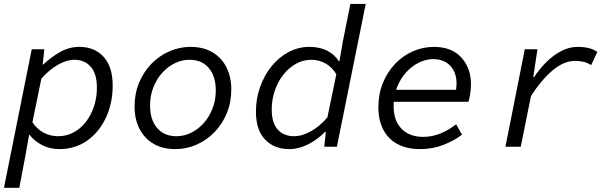

<svg xmlns="http://www.w3.org/2000/svg" viewBox="-25 -732 3045 958"><path d="M-5.2 205.1 133.3 -486.1H196.3L187.8 -410.5H191.4Q229.3 -446.6 274.8 -472.4Q320.2 -498.1 370.9 -498.1Q447.2 -498.1 492.2 -448.2Q537.2 -398.4 537.2 -305.4Q537.2 -217.2 503.6 -145Q470 -72.8 410 -30.4Q350 12 270 12Q224.1 12 185.6 -7.9Q147 -27.7 123.2 -58.4H120L101.6 45.7L71.3 205.1ZM264.6 -52.3Q307 -52.3 342.2 -71.3Q377.4 -90.3 403.4 -123.8Q429.4 -157.2 443.9 -201Q458.5 -244.7 458.5 -294.2Q458.5 -364.8 427.6 -399.3Q396.7 -433.8 345.4 -433.8Q308.1 -433.8 264.4 -408.9Q220.7 -384 181.4 -340.1L136.8 -121.9Q163 -83.9 196.3 -68.1Q229.7 -52.3 264.6 -52.3Z M849.7 12Q786 12 740.6 -14.9Q695.1 -41.7 670.8 -89.7Q646.4 -137.7 646.4 -200.6Q646.4 -264.8 668.9 -319.1Q691.3 -373.3 730.2 -413.4Q769.2 -453.6 819.8 -475.8Q870.4 -498.1 925.8 -498.1Q989.5 -498.1 1034.9 -471.2Q1080.4 -444.4 1104.7 -396.4Q1129 -348.4 1129 -285.5Q1129 -221.9 1106.6 -167.3Q1084.2 -112.8 1045.2 -72.7Q1006.3 -32.5 956 -10.3Q905.7 12 849.7 12ZM855.4 -52.3Q894.2 -52.3 929.4 -70Q964.6 -87.6 992.2 -118.6Q1019.7 -149.6 1035.7 -191.4Q1051.7 -233.1 1051.7 -280.2Q1051.7 -351 1017 -392.4Q982.3 -433.8 920.1 -433.8Q881.7 -433.8 846.3 -416.1Q810.9 -398.4 783.3 -367.5Q755.8 -336.5 739.7 -294.9Q723.7 -253.4 723.7 -205.9Q723.7 -135.1 758.6 -93.7Q793.6 -52.3 855.4 -52.3Z M1418.3 12Q1343.4 12 1297.7 -35.7Q1252 -83.3 1252 -174.4Q1252 -239.6 1272.8 -298Q1293.5 -356.5 1330 -401.5Q1366.6 -446.5 1415 -472.3Q1463.5 -498.1 1519.3 -498.1Q1571.1 -498.1 1608 -478.7Q1645 -459.2 1665.5 -426.9H1668.8L1685.1 -522.2L1723.2 -712.4H1799.8L1656 0H1593L1600.6 -73.6H1596.6Q1558.8 -35.3 1512.2 -11.7Q1465.7 12 1418.3 12ZM1442.4 -52.3Q1481.6 -52.3 1525.3 -76.4Q1569 -100.4 1608.6 -146.3L1653.2 -361.7Q1628.7 -400.7 1596 -417.2Q1563.4 -433.8 1529.1 -433.8Q1487.6 -433.8 1451.5 -413.6Q1415.3 -393.3 1388.3 -358.5Q1361.3 -323.8 1346 -279.1Q1330.8 -234.4 1330.8 -185.6Q1330.8 -117.9 1361.2 -85.1Q1391.5 -52.3 1442.4 -52.3Z M2070 12Q2007 12 1960.5 -12Q1914 -36 1888.5 -83Q1863 -130 1863 -198Q1863 -264 1885.5 -318.5Q1908 -373 1946.5 -413.5Q1985 -454 2035 -476Q2085 -498 2140 -498Q2229 -498 2277 -445Q2325 -392 2325 -311Q2325 -286 2320.5 -260Q2316 -234 2312 -224H1922L1932 -284H2279L2247 -269Q2250 -280 2251.5 -291.5Q2253 -303 2253 -314Q2253 -371 2221.5 -404Q2190 -437 2136 -437Q2101 -437 2066 -420Q2031 -403 2002.5 -372Q1974 -341 1956.5 -298Q1939 -255 1939 -202Q1939 -153 1957 -119Q1975 -85 2008 -67Q2041 -49 2085 -49Q2133 -49 2175 -67Q2217 -85 2251 -112L2280 -60Q2243 -31 2188.5 -9.5Q2134 12 2070 12Z M2496.9 0 2593.6 -486.5 2656.6 -486.1 2635.8 -347.2H2639.8Q2667 -388.5 2701.6 -422.7Q2736.2 -456.9 2775.7 -477.5Q2815.1 -498.1 2857.5 -498.1Q2889.8 -498.1 2914.2 -491.6Q2938.7 -485.2 2955.5 -473L2924.7 -407.1Q2906.8 -418.9 2887.4 -423.5Q2867.9 -428.1 2843.8 -428.1Q2787.7 -428.1 2731.2 -379.9Q2674.8 -331.7 2624.3 -252.8L2573.4 0Z"/></svg>

Font: SourceCodeVF
Style: Italic
Weight: 200
Italic angle: -11°
Monospace: yes
Designer: Paul D. Hunt, Teo Tuominen
Foundry: Adobe
Version: Version 1.026;hotconv 1.1.0;makeotfexe 2.6.0